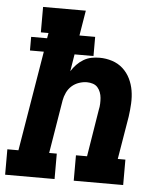

<svg xmlns="http://www.w3.org/2000/svg" viewBox="-54 -781 706 828"><g transform="rotate(5 299.5 -367.5)"><path d="M-1 0V-110H47L119 -543H59V-602H128L132 -625H99V-735H284L266 -626H334V-543H252L240 -469Q250 -485 263 -498.5Q276 -512 292 -521.5Q308 -531 325.5 -534.5Q343 -538 361 -538Q389 -538 415.5 -529.5Q442 -521 462 -503Q482 -485 494 -460.5Q506 -436 510.5 -409Q515 -382 513.5 -353Q512 -324 508 -296L477 -110H510V0H296V-110H344L377 -314Q380 -327 380.5 -340Q381 -353 380 -365.5Q379 -378 374.5 -390Q370 -402 362 -411Q354 -420 341.5 -424Q329 -428 316 -428Q299 -428 281.5 -422Q264 -416 250.5 -404Q237 -392 229 -375Q221 -358 218 -341L180 -110H213V0Z"/></g></svg>

Font: Iosevka Curly Slab XBdExObl
Style: Regular
Weight: 800
Width: 7
Italic angle: -9°
Monospace: yes
Designer: Belleve Invis
Foundry: Belleve Invis
Version: Version 11.1.0; ttfautohint (v1.8.3)